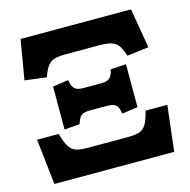

<svg xmlns="http://www.w3.org/2000/svg" viewBox="-104 -805 898 907"><g transform="rotate(-15 345.5 -351.5)"><path d="M52 0 27 -223H133Q141 -192 150.5 -172.5Q160 -153 171.5 -142.5Q183 -132 201.5 -128Q220 -124 248 -124H444Q472 -124 491 -128Q510 -132 521.5 -142.5Q533 -153 541.5 -172.5Q550 -192 558 -223H664L638 0ZM165 -236V-446L242 -457Q245 -436 251.5 -424Q258 -412 270.5 -407Q283 -402 303 -402H388Q407 -402 418.5 -406.5Q430 -411 437.5 -422.5Q445 -434 449 -454L525 -459V-249L448 -238Q444 -260 438 -271.5Q432 -283 419.5 -287.5Q407 -292 387 -292H301Q284 -292 272 -287.5Q260 -283 253 -272.5Q246 -262 240 -242ZM148 -496 42 -509 75 -703H615L648 -509L542 -496Q534 -521 525 -537.5Q516 -554 503.5 -562.5Q491 -571 473 -574.5Q455 -578 428 -578H260Q234 -578 216.5 -574.5Q199 -571 187 -562Q175 -553 166 -537Q157 -521 148 -496Z"/></g></svg>

Font: Literata 18pt ExtraBold
Style: Regular
Weight: 800
Designer: Latin by Veronika Burian and Jose Scaglione. Greek by Irene Vlachou. Cyrillic by Vera Evstafieva.
Foundry: TypeTogether
Version: Version 3.103;gftools[0.9.29]